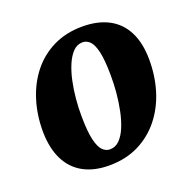

<svg xmlns="http://www.w3.org/2000/svg" viewBox="-107 -676 801 799"><g transform="rotate(-20 293.0 -277.0)"><path d="M337 -568Q405.5 -568 453.5 -542.5Q501.5 -517 526.8 -467Q552 -417 552.5 -344.5Q553 -271 532.8 -206Q512.5 -141 473 -91.8Q433.5 -42.5 376.5 -14.2Q319.5 14 246.5 14Q179.5 14 132.2 -12Q85 -38 60 -88.5Q35 -139 34 -211.5Q33.5 -285.5 53.8 -350.2Q74 -415 113.2 -464Q152.5 -513 209 -540.5Q265.5 -568 337 -568ZM316 -506Q291.5 -506 273.5 -487.5Q255.5 -469 242.5 -438.5Q229.5 -408 221.5 -370.2Q213.5 -332.5 210 -293Q206.5 -253.5 207 -218Q207.5 -150.5 216.2 -113.5Q225 -76.5 239.5 -62.2Q254 -48 271.5 -48Q296 -48 314 -66Q332 -84 344.8 -114.8Q357.5 -145.5 365.2 -183.2Q373 -221 376.5 -261Q380 -301 379.5 -337.5Q379 -405.5 370.5 -441.8Q362 -478 347.8 -492Q333.5 -506 316 -506Z"/></g></svg>

Font: Merriweather 20pt Black
Style: Italic
Weight: 900
Italic angle: -7.8°
Version: Version 2.101